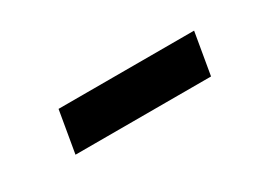

<svg xmlns="http://www.w3.org/2000/svg" viewBox="-22 -503 409 303"><g transform="rotate(-30 182.5 -352.0)"><path d="M62 -314 75 -390H322L309 -314Z"/></g></svg>

Font: Marvel
Style: Bold Italic
Weight: 700
Italic angle: -12°
Designer: Carolina Trebol
Foundry: Carolina Trebol
Version: Version 1.001